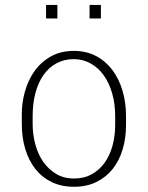

<svg xmlns="http://www.w3.org/2000/svg" viewBox="-20 -730 585 761"><path d="M109.4 -239.3Q109.4 -197.3 119.9 -158.2Q130.4 -119.1 151.1 -89.1Q171.9 -59.1 202.4 -40.8Q232.9 -22.5 273.4 -22.5Q313.5 -22.5 344 -39.6Q374.5 -56.6 395 -85.4Q415.5 -114.3 426 -152.8Q436.5 -191.4 436.5 -234.4V-269.5Q436.5 -319.3 424.3 -361.1Q412.1 -402.8 390.4 -432.6Q368.7 -462.4 338.4 -479Q308.1 -495.6 272.5 -495.6Q234.4 -495.6 204.1 -479.2Q173.8 -462.9 152.8 -433.3Q131.8 -403.8 120.6 -362.1Q109.4 -320.3 109.4 -269.5ZM66.4 -269.5Q65.4 -319.3 78.4 -366Q91.3 -412.6 117.2 -448.7Q143.1 -484.9 182.1 -506.6Q221.2 -528.3 272.5 -528.3Q321.8 -528.3 360.4 -508.1Q398.9 -487.8 425.3 -452.6Q451.7 -417.5 465.6 -370.4Q479.5 -323.2 479.5 -269.5V-234.4Q479.5 -183.1 466.3 -138.4Q453.1 -93.8 427 -60.8Q400.9 -27.8 362.3 -8.8Q323.7 10.3 273.4 10.3Q223.6 10.3 185.1 -8.3Q146.5 -26.9 120.1 -60.3Q93.8 -93.8 80.1 -139.4Q66.4 -185.1 66.4 -239.3ZM207.5 -656.7H162.6V-710.4H207.5ZM379.9 -656.7H335V-710.4H379.9Z"/></svg>

Font: Ufes Sans Thin
Style: Regular
Weight: 100
Designer: Ricardo Esteves & Thais Bronze
Foundry: ProDesignUfes - Ricardo Esteves, Thais Bronze (This is a derivative work, based on Roboto family, by Christian Robertson
Version: Version 2.0